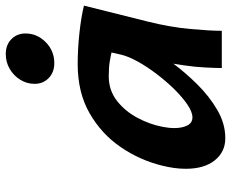

<svg xmlns="http://www.w3.org/2000/svg" viewBox="-88 -706 806 670"><g transform="rotate(-90 315.0 -371.0)"><path d="M542.5 0H412.6Q412.6 -22 414.6 -58.8Q416.5 -95.7 421.9 -131.3L427.7 -168.9Q397 -127.4 355.7 -85.7Q314.5 -43.9 266.6 -15.9Q218.8 12.2 167.5 12.2Q120.1 12.2 90.6 -24.4Q61 -61 61 -126Q61 -165 72.3 -209.5Q91.3 -286.6 137.2 -353.5Q183.1 -420.4 255.4 -461.7Q327.6 -502.9 426.3 -502.9Q479.5 -502.9 535.4 -496.8Q591.3 -490.7 630.4 -481L574.2 -256.3Q555.2 -179.7 548.8 -110.1Q542.5 -40.5 542.5 0ZM459 -350.6 466.8 -384.8Q457.5 -387.2 436.3 -390.9Q415 -394.5 383.8 -394.5Q335 -394.5 298.3 -366Q261.7 -337.4 238.8 -294.2Q215.8 -251 207.5 -207Q203.1 -185.1 203.1 -165.5Q203.1 -138.2 212.2 -120.4Q221.2 -102.5 240.2 -102.5Q259.3 -102.5 285.2 -120.1Q311 -137.7 338.9 -166Q366.7 -194.3 392.1 -227.8Q417.5 -261.2 435.3 -293.5Q453.1 -325.7 459 -350.6ZM357.4 -653.3Q357.4 -680.2 371.6 -703.1Q385.7 -726.1 409.4 -740Q433.1 -753.9 461.4 -753.9Q493.2 -753.9 513.2 -734.4Q533.2 -714.8 533.2 -685.1Q533.2 -644.5 502.9 -614.5Q472.7 -584.5 429.2 -584.5Q397.9 -584.5 377.7 -604Q357.4 -623.5 357.4 -653.3Z"/></g></svg>

Font: Andika
Style: Bold Italic
Weight: 700
Italic angle: -14°
Designer: Victor Gaultney, Annie Olsen, Julie Remington, Don Collingsworth, Eric Hays, Becca Hirsbrunner
Foundry: SIL International
Version: Version 6.101